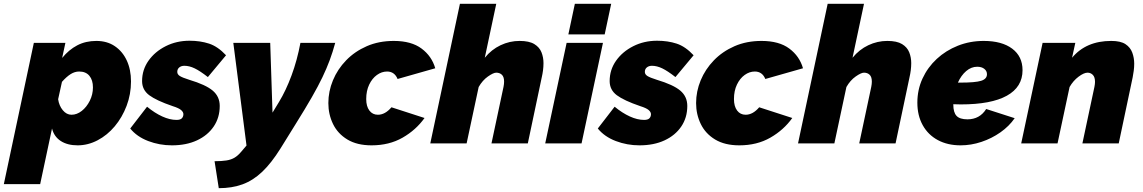

<svg xmlns="http://www.w3.org/2000/svg" viewBox="-82 -750 5977 1004"><path d="M95 -526H260L243 -447Q278 -490 322 -513Q366 -536 422 -536Q478 -536 518.5 -508.5Q559 -481 581 -433.5Q603 -386 603 -324Q603 -257 580 -196.5Q557 -136 518 -89.5Q479 -43 428.5 -16.5Q378 10 324 10Q271 10 236 -12.5Q201 -35 190 -78L128 213H-62ZM292 -150Q320 -150 345.5 -170Q371 -190 387.5 -223Q404 -256 404 -293Q404 -331 385.5 -353.5Q367 -376 332 -376Q309 -376 287.5 -362.5Q266 -349 242 -322L222 -231Q227 -197 246.5 -173.5Q266 -150 292 -150Z M817 10Q752 10 693 -12.5Q634 -35 599 -78L687 -192Q727 -159 766.5 -141Q806 -123 841 -123Q861 -123 869 -131.5Q877 -140 877 -153Q877 -164 865 -174.5Q853 -185 821 -195Q736 -224 698.5 -252Q661 -280 661 -326Q661 -385 694.5 -432.5Q728 -480 784.5 -508.5Q841 -537 909 -537Q965 -537 1011 -522Q1057 -507 1100 -461L1005 -347Q964 -379 936 -392.5Q908 -406 882 -406Q866 -406 855.5 -397.5Q845 -389 845 -374Q845 -361 858.5 -352.5Q872 -344 907 -333Q994 -307 1030.5 -276Q1067 -245 1067 -196Q1067 -135 1035.5 -88.5Q1004 -42 948 -16Q892 10 817 10Z M1040 93Q1078 93 1102.5 89Q1127 85 1144.5 74.5Q1162 64 1178 45L1207 11L1138 -526H1331L1343 -161L1377 -217Q1413 -276 1442.5 -355.5Q1472 -435 1489 -526H1671Q1658 -478 1642 -435Q1626 -392 1604 -346Q1582 -300 1548.5 -241.5Q1515 -183 1465 -103L1385 26Q1337 103 1289 148.5Q1241 194 1186 214Q1131 234 1062 234Z M1861 10Q1785 10 1734.5 -20.5Q1684 -51 1659.5 -101.5Q1635 -152 1635 -211Q1635 -272 1659 -330Q1683 -388 1728 -434.5Q1773 -481 1836 -508.5Q1899 -536 1977 -536Q2069 -536 2122.5 -496Q2176 -456 2194 -393L1997 -337Q1981 -376 1942 -376Q1914 -376 1889 -358Q1864 -340 1848.5 -307.5Q1833 -275 1833 -232Q1833 -194 1849.5 -172Q1866 -150 1894 -150Q1932 -150 1965 -189L2138 -133Q2093 -70 2023 -30Q1953 10 1861 10Z M2323 -730H2513L2453 -448Q2488 -491 2535.5 -513.5Q2583 -536 2635 -536Q2685 -536 2712 -519.5Q2739 -503 2749.5 -476.5Q2760 -450 2760 -420Q2760 -401 2757.5 -382Q2755 -363 2751 -346L2678 0H2488L2551 -296Q2554 -311 2554 -323Q2554 -348 2542.5 -359Q2531 -370 2513 -370Q2498 -370 2469.5 -350Q2441 -330 2421 -295L2358 0H2168Z M2924 -730H3114L3080 -570H2890ZM2881 -526H3071L2959 0H2769Z M3262 10Q3197 10 3138 -12.5Q3079 -35 3044 -78L3132 -192Q3172 -159 3211.5 -141Q3251 -123 3286 -123Q3306 -123 3314 -131.5Q3322 -140 3322 -153Q3322 -164 3310 -174.5Q3298 -185 3266 -195Q3181 -224 3143.5 -252Q3106 -280 3106 -326Q3106 -385 3139.5 -432.5Q3173 -480 3229.5 -508.5Q3286 -537 3354 -537Q3410 -537 3456 -522Q3502 -507 3545 -461L3450 -347Q3409 -379 3381 -392.5Q3353 -406 3327 -406Q3311 -406 3300.5 -397.5Q3290 -389 3290 -374Q3290 -361 3303.5 -352.5Q3317 -344 3352 -333Q3439 -307 3475.5 -276Q3512 -245 3512 -196Q3512 -135 3480.5 -88.5Q3449 -42 3393 -16Q3337 10 3262 10Z M3784 10Q3708 10 3657.5 -20.5Q3607 -51 3582.5 -101.5Q3558 -152 3558 -211Q3558 -272 3582 -330Q3606 -388 3651 -434.5Q3696 -481 3759 -508.5Q3822 -536 3900 -536Q3992 -536 4045.5 -496Q4099 -456 4117 -393L3920 -337Q3904 -376 3865 -376Q3837 -376 3812 -358Q3787 -340 3771.5 -307.5Q3756 -275 3756 -232Q3756 -194 3772.5 -172Q3789 -150 3817 -150Q3855 -150 3888 -189L4061 -133Q4016 -70 3946 -30Q3876 10 3784 10Z M4246 -730H4436L4376 -448Q4411 -491 4458.5 -513.5Q4506 -536 4558 -536Q4608 -536 4635 -519.5Q4662 -503 4672.5 -476.5Q4683 -450 4683 -420Q4683 -401 4680.5 -382Q4678 -363 4674 -346L4601 0H4411L4474 -296Q4477 -311 4477 -323Q4477 -348 4465.5 -359Q4454 -370 4436 -370Q4421 -370 4392.5 -350Q4364 -330 4344 -295L4281 0H4091Z M4941 10Q4873 10 4822 -17.5Q4771 -45 4743 -95.5Q4715 -146 4715 -213Q4715 -281 4742 -339.5Q4769 -398 4816.5 -442Q4864 -486 4927 -511Q4990 -536 5062 -536Q5157 -536 5211 -495.5Q5265 -455 5265 -383Q5265 -295 5183 -249.5Q5101 -204 4942 -204Q4923 -204 4903 -205V-203Q4903 -162 4920 -144Q4937 -126 4977 -126Q5041 -126 5075 -180L5224 -132Q5195 -90 5149.5 -58Q5104 -26 5050 -8Q4996 10 4941 10ZM5028 -401Q4997 -401 4970.5 -378.5Q4944 -356 4927 -318Q4934 -318 4941 -318Q5018 -318 5048.5 -327.5Q5079 -337 5079 -362Q5079 -379 5065 -390Q5051 -401 5028 -401Z M5370 -526H5541L5524 -448Q5597 -536 5729 -536Q5778 -536 5803.5 -519Q5829 -502 5839 -474.5Q5849 -447 5849 -417Q5849 -398 5846.5 -380Q5844 -362 5841 -346L5768 0H5578L5641 -296Q5644 -311 5644 -322Q5644 -347 5632.5 -358.5Q5621 -370 5605 -370Q5586 -370 5558 -349Q5530 -328 5511 -295L5448 0H5258Z"/></svg>

Font: Raleway Black
Style: Italic
Weight: 900
Italic angle: -12°
Designer: Matt McInerney, Pablo Impallari, Rodrigo Fuenzalida
Foundry: Matt McInerney, Pablo Impallari, Rodrigo Fuenzalida
Version: Version 4.101;RELEASE